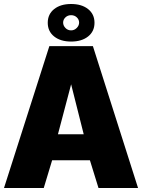

<svg xmlns="http://www.w3.org/2000/svg" viewBox="-22 -941 711 961"><path d="M249 -895.5Q281 -921 334 -921Q387 -921 419 -895.5Q451 -870 451 -827Q451 -784 419 -758.5Q387 -733 334 -733Q281 -733 249 -758.5Q217 -784 217 -827Q217 -870 249 -895.5ZM334 -789Q350 -789 362 -801Q374 -813 374 -828Q374 -843 362.5 -854Q351 -865 334 -865Q317 -865 305.5 -854Q294 -843 294 -828Q294 -813 305.5 -801Q317 -789 334 -789ZM225 -710H443L669 0H471L428 -139H239L197 0H-2ZM397 -269 334 -519 268 -269Z"/></svg>

Font: Raleway-v4020 Black
Style: Regular
Weight: 900
Designer: Matt McInerney, Pablo Impallari, Rodrigo Fuenzalida
Foundry: Matt McInerney, Pablo Impallari, Rodrigo Fuenzalida
Version: Version 4.020;PS 004.020;hotconv 1.0.88;makeotf.lib2.5.64775